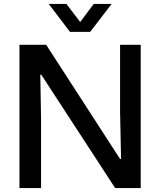

<svg xmlns="http://www.w3.org/2000/svg" viewBox="-20 -957 815 977"><path d="M79 0V-729H215L591 -148H596L591 -389V-729H696V0H566L190 -577H185L189 -350V0ZM336 -795 228 -937H318L388 -845L457 -937H548L439 -795Z"/></svg>

Font: Mona Sans ExtraLight Medium
Style: Regular
Weight: 500
Version: Version 2.000